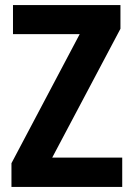

<svg xmlns="http://www.w3.org/2000/svg" viewBox="-20 -734 523 754"><path d="M460 0V-115H185L453 -621V-714H31V-600H293L25 -93V0Z"/></svg>

Font: Noto Sans Display SemiCondensed
Style: Bold
Weight: 700
Width: 4
Designer: Monotype Design Team
Foundry: Monotype Imaging Inc.
Version: Version 1.900